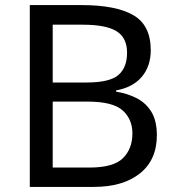

<svg xmlns="http://www.w3.org/2000/svg" viewBox="-20 -734 690 754"><path d="M301 -714Q435 -714 503.5 -674.5Q572 -635 572 -537Q572 -474 537 -432.5Q502 -391 436 -379V-374Q481 -367 517.5 -348Q554 -329 575 -294Q596 -259 596 -203Q596 -106 529.5 -53Q463 0 348 0H97V-714ZM319 -410Q411 -410 445 -439.5Q479 -469 479 -527Q479 -586 437.5 -611.5Q396 -637 305 -637H187V-410ZM187 -335V-76H331Q426 -76 463 -113Q500 -150 500 -210Q500 -266 461.5 -300.5Q423 -335 324 -335Z"/></svg>

Font: Noto Sans Gothic
Style: Regular
Weight: 400
Designer: Monotype Design Team
Foundry: Monotype Imaging Inc.
Version: Version 2.001; ttfautohint (v1.8.4.7-5d5b)